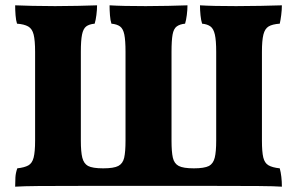

<svg xmlns="http://www.w3.org/2000/svg" viewBox="-20 -699 1117 722"><path d="M37 3Q37 -16 38 -32.5Q39 -49 45 -66Q72 -69 86.5 -77Q101 -85 106.5 -106.5Q112 -128 112 -170V-504Q112 -547 106.5 -569Q101 -591 86 -599.5Q71 -608 44 -610Q40 -622 38.5 -641.5Q37 -661 37 -679Q62 -678 101.5 -677Q141 -676 187 -676Q231 -676 272 -677Q313 -678 345 -679Q345 -662 342.5 -642.5Q340 -623 336 -610Q315 -608 304 -599.5Q293 -591 288.5 -569Q284 -547 284 -504V-170Q284 -128 289.5 -106Q295 -84 311 -75Q328 -66 368 -66Q408 -66 425 -75Q442 -84 447 -106Q452 -128 452 -170V-504Q452 -547 447.5 -569Q443 -591 431.5 -599.5Q420 -608 399 -610Q395 -622 393.5 -641.5Q392 -661 392 -679Q440 -676 528 -676Q571 -676 612.5 -677Q654 -678 685 -679Q685 -662 682.5 -642.5Q680 -623 676 -610Q656 -608 644.5 -599.5Q633 -591 629 -569Q625 -547 625 -504V-170Q625 -128 630 -106Q635 -84 652 -75Q669 -66 709 -66Q748 -66 766 -75Q782 -84 787.5 -106Q793 -128 793 -170V-504Q793 -547 788 -569Q783 -591 771.5 -599.5Q760 -608 740 -610Q736 -622 734 -641.5Q732 -661 732 -679Q780 -676 868 -676Q914 -676 960.5 -677Q1007 -678 1040 -679Q1040 -662 1037.5 -642.5Q1035 -623 1032 -610Q1004 -608 990 -599.5Q976 -591 970.5 -569Q965 -547 965 -504V-170Q965 -128 970 -107Q975 -86 989.5 -77.5Q1004 -69 1032 -66Q1040 -36 1040 3Q1014 1 949.5 0.5Q885 0 774 0H296Q184 0 125.5 0.5Q67 1 37 3Z"/></svg>

Font: Vollkorn ExtraBold
Style: Regular
Weight: 800
Designer: Friedrich Althausen
Foundry: Friedrich Althausen
Version: Version 5.000; ttfautohint (v1.8.3)